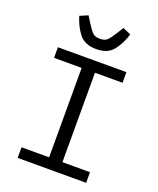

<svg xmlns="http://www.w3.org/2000/svg" viewBox="-168 -1038 936 1138"><g transform="rotate(20 300.0 -469.0)"><path d="M84 0V-67H258V-631H84V-698H516V-631H342V-67H516V0ZM139 -916 190 -938 211 -904 213 -901Q239 -859 254.5 -844.5Q270 -830 300 -830Q330 -830 345.5 -844.5Q361 -859 387 -901L389 -904L410 -938L461 -916Q441 -851 406 -808Q371 -765 300 -765Q229 -765 194 -808Q159 -851 139 -916Z"/></g></svg>

Font: iA Writer Duo V
Style: Regular
Weight: 400
Designer: Mike Abbink, Paul van der Laan, Pieter van Rosmalen, Oliver Reichenstein
Foundry: Information Architects Inc.
Version: Version 2.000